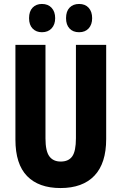

<svg xmlns="http://www.w3.org/2000/svg" viewBox="-20 -941 614 971"><path d="M517 -238Q517 -115 457.5 -52.5Q398 10 286 10Q176 10 117 -50.5Q58 -111 58 -235V-714H210V-241Q210 -177 229.5 -150.5Q249 -124 287 -124Q327 -124 345.5 -150.5Q364 -177 364 -242V-714H517ZM127 -849Q127 -884 145 -902.5Q163 -921 192 -921Q223 -921 241 -901.5Q259 -882 259 -849Q259 -817 241 -797.5Q223 -778 192 -778Q163 -778 145 -796.5Q127 -815 127 -849ZM314 -849Q314 -884 332 -902.5Q350 -921 380 -921Q411 -921 428.5 -901.5Q446 -882 446 -849Q446 -817 428.5 -797.5Q411 -778 380 -778Q349 -778 331.5 -797Q314 -816 314 -849Z"/></svg>

Font: Noto Sans Lao ExtraCondensed ExtraBold
Style: Regular
Weight: 800
Width: 2
Designer: Monotype Design Team
Foundry: Monotype Imaging Inc.
Version: Version 2.003; ttfautohint (v1.8.4.7-5d5b)